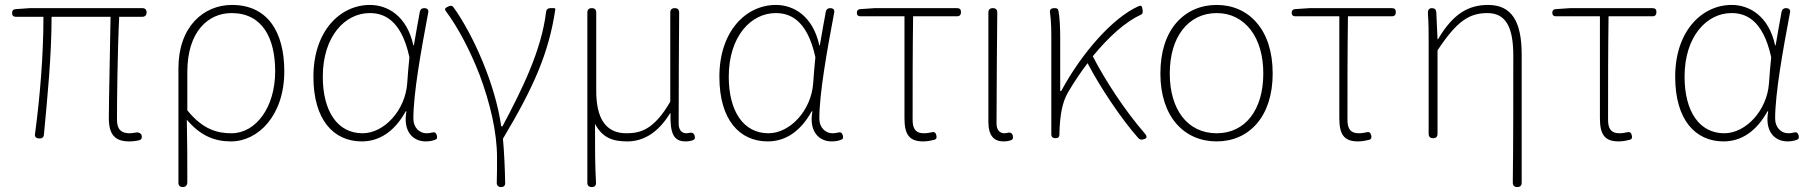

<svg xmlns="http://www.w3.org/2000/svg" viewBox="-20 -560 7336 778"><path d="M308 -492H428C426 -355 421 -153 421 -81C421 -14 447 13 503 13C520 13 533 11 545 8C554 5 556 -2 554 -11C552 -20 541 -25 531 -23C519 -21 511 -20 505 -20C470 -20 454 -37 454 -75C454 -146 456 -351 463 -492H557C568 -492 574 -499 574 -510C574 -521 568 -527 557 -527H337H101L43 -523C33 -522 29 -517 29 -507C29 -497 34 -492 44 -492H156C156 -336 142 -168 122 -18C120 -6 125 0 138 1C150 2 157 -3 158 -15C172 -164 189 -333 189 -492Z M703 -162V-42V180C703 192 709 198 721 198C733 198 739 190 739 178C739 84 739 24 737 -75C793 -9 850 13 916 13C1026 13 1132 -92 1132 -271C1132 -434 1062 -540 920 -540C805 -540 703 -452 703 -283ZM739 -229V-268C739 -435 826 -507 918 -507C1044 -507 1095 -405 1095 -271C1095 -124 1016 -20 918 -20C861 -20 802 -35 739 -113V-190Z M1677 -489 1670 -451 1657 -376H1655C1629 -496 1550 -540 1479 -540C1358 -540 1250 -434 1250 -249C1250 -74 1332 13 1446 13C1519 13 1580 -29 1624 -109H1627C1612 -29 1652 13 1705 13C1722 13 1734 10 1744 6C1752 3 1752 -3 1750 -12C1747 -22 1741 -26 1731 -23C1724 -21 1716 -20 1708 -20C1679 -20 1655 -44 1655 -79C1655 -183 1687 -359 1715 -508C1718 -520 1712 -527 1699 -527C1689 -527 1683 -522 1681 -512ZM1632 -248 1630 -222C1622 -112 1536 -20 1449 -20C1347 -20 1288 -110 1288 -249C1288 -414 1379 -507 1478 -507C1531 -507 1605 -485 1639 -328L1634 -275Z M1924 -255C1965 -145 1994 -26 1994 78C1994 118 1994 140 1993 178C1992 190 1998 198 2010 198C2021 198 2027 193 2027 182C2026 123 2023 57 2018 2C2143 -207 2204 -346 2230 -521C2231 -525 2229 -527 2225 -527H2212H2209C2200 -527 2194 -521 2193 -513C2174 -354 2094 -195 2016 -48H2011C1987 -219 1897 -420 1818 -530C1812 -538 1806 -538 1797 -534C1784 -528 1779 -524 1788 -513C1835 -450 1885 -356 1924 -255Z M2696 -337V-148C2630 -34 2575 -20 2518 -20C2431 -20 2396 -85 2396 -192V-509C2396 -521 2390 -527 2378 -527C2366 -527 2360 -521 2360 -509V-164V180C2360 192 2366 198 2378 198C2390 198 2396 191 2395 179C2391 101 2391 57 2391 -58C2422 0 2465 13 2522 13C2587 13 2647 -22 2695 -101H2697C2695 -20 2709 13 2758 13C2770 13 2780 11 2788 8C2796 5 2797 -1 2795 -9C2793 -19 2785 -24 2775 -22C2770 -21 2766 -20 2761 -20C2743 -20 2730 -33 2730 -59C2730 -211 2731 -356 2732 -509C2732 -521 2726 -527 2714 -527C2702 -527 2696 -521 2696 -509Z M3322 -489 3315 -451 3302 -376H3300C3274 -496 3195 -540 3124 -540C3003 -540 2895 -434 2895 -249C2895 -74 2977 13 3091 13C3164 13 3225 -29 3269 -109H3272C3257 -29 3297 13 3350 13C3367 13 3379 10 3389 6C3397 3 3397 -3 3395 -12C3392 -22 3386 -26 3376 -23C3369 -21 3361 -20 3353 -20C3324 -20 3300 -44 3300 -79C3300 -183 3332 -359 3360 -508C3363 -520 3357 -527 3344 -527C3334 -527 3328 -522 3326 -512ZM3277 -248 3275 -222C3267 -112 3181 -20 3094 -20C2992 -20 2933 -110 2933 -249C2933 -414 3024 -507 3123 -507C3176 -507 3250 -485 3284 -328L3279 -275Z M3645 -287V-81C3645 -14 3665 13 3721 13C3739 13 3756 9 3768 6C3776 2 3776 -3 3774 -12C3772 -22 3766 -27 3756 -24C3746 -22 3735 -20 3724 -20C3691 -20 3678 -37 3678 -75C3678 -215 3678 -353 3680 -494H3858C3869 -494 3874 -500 3874 -511C3874 -522 3869 -527 3858 -527H3699H3524L3465 -523C3456 -522 3452 -517 3452 -508C3452 -499 3457 -494 3466 -494H3645Z M3985 -411V-296V-66C3985 -10 4008 13 4046 13C4059 13 4069 11 4077 8C4085 5 4086 -2 4084 -10C4082 -20 4074 -25 4064 -22C4059 -21 4054 -20 4049 -20C4032 -20 4018 -33 4018 -59C4018 -211 4020 -356 4021 -509C4021 -521 4015 -527 4003 -527C3991 -527 3985 -521 3985 -509Z M4276 -300V-409C4276 -447 4274 -490 4269 -516C4267 -526 4262 -527 4252 -527C4238 -527 4232 -520 4235 -507C4240 -471 4240 -431 4240 -396V-198V-16C4240 -5 4246 0 4257 0C4268 0 4273 -5 4273 -16V-24C4275 -85 4282 -144 4309 -188C4334 -230 4360 -269 4387 -304C4438 -206 4523 -79 4592 -1C4597 5 4603 7 4611 5C4628 2 4630 -6 4619 -19C4538 -112 4458 -235 4408 -332C4475 -414 4543 -473 4602 -500C4611 -504 4611 -509 4610 -519C4608 -533 4607 -540 4594 -535C4491 -490 4364 -347 4280 -191H4276Z M5072 -468C5032 -515 4975 -540 4910 -540C4845 -540 4788 -515 4747 -468C4706 -421 4682 -352 4682 -262C4682 -86 4779 13 4910 13C5040 13 5137 -86 5137 -262C5137 -352 5113 -421 5072 -468ZM5048 -439C5081 -396 5099 -335 5099 -262C5099 -115 5026 -20 4910 -20C4793 -20 4720 -115 4720 -262C4720 -335 4738 -396 4771 -439C4804 -482 4852 -507 4910 -507C4968 -507 5015 -482 5048 -439Z M5407 -287V-81C5407 -14 5427 13 5483 13C5501 13 5518 9 5530 6C5538 2 5538 -3 5536 -12C5534 -22 5528 -27 5518 -24C5508 -22 5497 -20 5486 -20C5453 -20 5440 -37 5440 -75C5440 -215 5440 -353 5442 -494H5620C5631 -494 5636 -500 5636 -511C5636 -522 5631 -527 5620 -527H5461H5286L5227 -523C5218 -522 5214 -517 5214 -508C5214 -499 5219 -494 5228 -494H5407Z M5769 -198V-18C5769 -6 5775 0 5787 0C5799 0 5805 -6 5805 -18V-356C5883 -474 5933 -507 6007 -507C6082 -507 6112 -450 6112 -334C6112 -164 6112 9 6110 180C6110 192 6116 198 6128 198C6140 198 6146 192 6146 180V-70V-339C6146 -475 6104 -540 6010 -540C5929 -540 5867 -503 5807 -401H5805L5800 -511C5799 -522 5793 -527 5782 -527C5770 -527 5765 -518 5766 -506C5769 -464 5769 -432 5769 -396Z M6463 -287V-81C6463 -14 6483 13 6539 13C6557 13 6574 9 6586 6C6594 2 6594 -3 6592 -12C6590 -22 6584 -27 6574 -24C6564 -22 6553 -20 6542 -20C6509 -20 6496 -37 6496 -75C6496 -215 6496 -353 6498 -494H6676C6687 -494 6692 -500 6692 -511C6692 -522 6687 -527 6676 -527H6517H6342L6283 -523C6274 -522 6270 -517 6270 -508C6270 -499 6275 -494 6284 -494H6463Z M7195 -489 7188 -451 7175 -376H7173C7147 -496 7068 -540 6997 -540C6876 -540 6768 -434 6768 -249C6768 -74 6850 13 6964 13C7037 13 7098 -29 7142 -109H7145C7130 -29 7170 13 7223 13C7240 13 7252 10 7262 6C7270 3 7270 -3 7268 -12C7265 -22 7259 -26 7249 -23C7242 -21 7234 -20 7226 -20C7197 -20 7173 -44 7173 -79C7173 -183 7205 -359 7233 -508C7236 -520 7230 -527 7217 -527C7207 -527 7201 -522 7199 -512ZM7150 -248 7148 -222C7140 -112 7054 -20 6967 -20C6865 -20 6806 -110 6806 -249C6806 -414 6897 -507 6996 -507C7049 -507 7123 -485 7157 -328L7152 -275Z"/></svg>

Font: GenSenRounded2 TW EL
Style: Regular
Weight: 250
Version: Version 2.100;PS 2.1;hotconv 16.6.51;makeotf.lib2.5.65220 DE